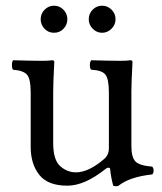

<svg xmlns="http://www.w3.org/2000/svg" viewBox="-20 -643 571 675"><path d="M123 -575.2Q123 -595.2 137 -609.1Q150.9 -623 169.9 -623Q189 -623 202.9 -609.1Q216.8 -595.2 216.8 -575.2Q216.8 -556.2 203.4 -542Q189.9 -527.8 169.9 -527.8Q149.9 -527.8 136.5 -542Q123 -556.2 123 -575.2ZM292 -575.2Q292 -595.2 305.9 -609.1Q319.8 -623 338.9 -623Q357.9 -623 372.1 -609.1Q386.2 -595.2 386.2 -575.2Q386.2 -556.2 372.1 -542Q357.9 -527.8 338.9 -527.8Q319.8 -527.8 305.9 -542Q292 -556.2 292 -575.2ZM216.8 9.8Q147.9 9.8 117.9 -28.6Q87.9 -66.9 87.9 -126V-317.9Q87.9 -364.7 75.4 -379.9Q63 -395 25.9 -397.9Q22 -401.9 22 -413.8Q22 -425.8 25.9 -431.2Q93.8 -429.2 127.9 -429.2Q152.8 -429.2 163.1 -431.2Q170.9 -431.2 170.9 -424.8Q167 -351.6 167 -321.8V-140.1Q167 -81.1 191.4 -59.1Q215.8 -37.1 247.1 -37.1Q292 -37.1 347.2 -85Q363.3 -99.1 362.8 -124V-316.9Q362.8 -364.7 350.8 -380.4Q338.9 -396 300.8 -397.9Q295.9 -401.9 295.9 -413.8Q295.9 -425.8 300.8 -431.2Q368.7 -429.2 402.8 -429.2Q427.7 -429.2 438 -431.2Q445.8 -431.2 445.8 -424.8Q441.9 -351.6 441.9 -321.8V-129.9Q441.9 -90.8 455.6 -75.9Q469.2 -61 515.1 -57.1Q520 -52.2 520 -43.2Q520 -34.2 515.1 -29.8Q435.1 -21 397 9.8Q388.2 13.7 377.9 9.8Q369.1 -24.4 367.2 -48.8Q366.2 -53.7 361.1 -53.5Q356 -53.2 352.1 -49.8Q277.8 9.8 216.8 9.8Z"/></svg>

Font: Linux Libertine O
Style: Regular
Weight: 400
Designer: Philipp H. Poll
Foundry: Philipp H. Poll
Version: Version 5.3.0